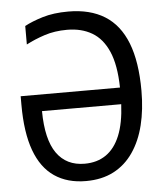

<svg xmlns="http://www.w3.org/2000/svg" viewBox="-53 -771 705 828"><g transform="rotate(-5 300.0 -357.5)"><path d="M286 10Q206 10 150 -28Q94 -66 65.5 -144Q37 -222 37 -342V-379H467Q465 -477 439.5 -535.5Q414 -594 368.5 -620.5Q323 -647 261 -647Q207 -647 163 -632.5Q119 -618 83 -599V-679Q114 -696 161.5 -710.5Q209 -725 273 -725Q367 -725 430.5 -685.5Q494 -646 526 -564.5Q558 -483 558 -357Q558 -276 541.5 -209Q525 -142 491 -92.5Q457 -43 406 -16.5Q355 10 286 10ZM287 -65Q341 -65 379.5 -91.5Q418 -118 440 -171.5Q462 -225 466 -307H123Q124 -184 166 -124.5Q208 -65 287 -65Z"/></g></svg>

Font: Noto Sans Mono
Style: Regular
Weight: 400
Designer: Monotype Design Team
Foundry: Monotype Imaging Inc.
Version: Version 2.014